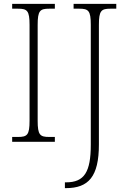

<svg xmlns="http://www.w3.org/2000/svg" viewBox="-20 -734 661 994"><path d="M43 0H264V-25H235C187 -25 175 -35 175 -109V-605C175 -679 187 -689 235 -689H264V-714H43V-689H73C121 -689 133 -679 133 -605V-109C133 -35 121 -25 73 -25H43ZM316 240H321C438 240 492 181 492 14V-605C492 -679 504 -689 552 -689H582V-714H361V-689H390C438 -689 450 -679 450 -606V15C450 156 417 210 322 210H316Z"/></svg>

Font: Noto Serif Sinhala SemiCondensed ExtraLight
Style: Regular
Weight: 200
Width: 4
Designer: Jelle Bosma - Monotype Design Team
Foundry: Monotype Imaging Inc.
Version: Version 2.007